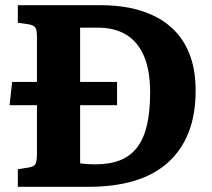

<svg xmlns="http://www.w3.org/2000/svg" viewBox="-20 -723 819 743"><path d="M370 -703Q430 -703 484.5 -692Q539 -681 585 -657Q631 -633 665 -594.5Q699 -556 718 -501Q737 -446 737 -372Q737 -280 710 -211Q683 -142 630.5 -94.5Q578 -47 500.5 -23.5Q423 0 321 0H49V-68L92 -75Q111 -78 117 -88Q123 -98 123 -127V-316H17L27 -406H123V-581Q123 -607 116.5 -616.5Q110 -626 90 -629L49 -635V-703ZM348 -87Q405 -87 445 -103Q485 -119 511 -153Q537 -187 549 -240Q561 -293 561 -365Q561 -451 537 -506.5Q513 -562 468 -589Q423 -616 358 -616H290V-406H433V-316H290V-91Q302 -89 317.5 -88Q333 -87 348 -87Z"/></svg>

Font: Literata 18pt
Style: Bold
Weight: 700
Designer: Latin by Veronika Burian and Jose Scaglione. Greek by Irene Vlachou. Cyrillic by Vera Evstafieva.
Foundry: TypeTogether
Version: Version 3.103;gftools[0.9.29]